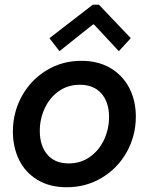

<svg xmlns="http://www.w3.org/2000/svg" viewBox="-20 -787 632 815"><path d="M34.7 -228.5Q34.7 -309.6 72.5 -378.4Q110.4 -447.3 176.8 -488Q243.2 -528.8 325.7 -528.8Q397 -528.8 449.2 -497.8Q501.5 -466.8 529.1 -413.1Q556.6 -359.4 556.6 -292Q556.6 -211.4 518.6 -142.6Q480.5 -73.7 413.3 -33Q346.2 7.8 263.2 7.8Q190.4 7.8 138.7 -23.7Q86.9 -55.2 60.8 -108.9Q34.7 -162.6 34.7 -228.5ZM442.9 -290.5Q442.9 -353 410.4 -390.1Q377.9 -427.2 318.8 -427.2Q268.1 -427.2 229.5 -399.9Q190.9 -372.6 169.9 -327.4Q148.9 -282.2 148.9 -231.4Q148.9 -168.5 180.9 -130.9Q212.9 -93.3 272 -93.3Q322.3 -93.3 361.3 -120.8Q400.4 -148.4 421.6 -193.8Q442.9 -239.3 442.9 -290.5ZM189.9 -625 374 -767.1H399.9L535.2 -625L484.4 -569.8L378.9 -683.1H374.5L232.4 -569.8Z"/></svg>

Font: Reddit Sans Chocolate SemiBold
Style: Italic
Weight: 600
Italic angle: -11.25°
Designer: Stephen Hutchings
Version: Version 1.013